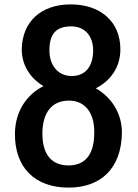

<svg xmlns="http://www.w3.org/2000/svg" viewBox="-20 -806 626 874"><path d="M292 48C439 48 532 -39 535 -200C536 -292 485 -365 416 -404C482 -437 528 -499 528 -581C528 -709 436 -786 302 -786C167 -786 81 -708 79 -581C79 -508 119 -449 178 -414C104 -377 50 -303 48 -200C46 -42 140 48 292 48ZM173 -201C174 -291 214 -348 294 -348C370 -348 411 -288 409 -201C409 -97 363 -53 292 -53C219 -53 172 -98 173 -201ZM205 -576C205 -648 232 -686 304 -686C363 -686 404 -646 404 -576C404 -511 374 -460 307 -460C240 -460 205 -513 205 -576Z"/></svg>

Font: 寒蝉团圆体 Round
Style: Regular
Weight: 500
Designer: 寒蝉字型
Version: Version 2.700;Glyphs 3.1.1 (3135)